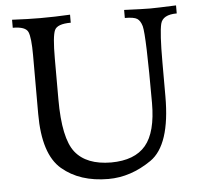

<svg xmlns="http://www.w3.org/2000/svg" viewBox="-51 -746 847 815"><g transform="rotate(-5 372.5 -338.5)"><path d="M378.9 15.6Q256.8 15.6 181.2 -49.1Q105.5 -113.8 105.5 -285.2V-535.6Q105.5 -610.4 95 -634.8Q84.5 -659.2 29.8 -659.2V-693.4Q98.6 -689.9 150.4 -689.9Q211.4 -689.9 276.9 -693.4V-659.2Q219.2 -659.2 207.8 -633.8Q196.3 -608.4 196.3 -513.7V-339.4Q196.3 -173.3 243.7 -113.5Q291 -53.7 396.5 -53.2Q497.1 -53.7 543.9 -109.6Q590.8 -165.5 590.8 -290Q590.8 -576.7 580.1 -617.7Q573.2 -641.6 559.6 -650.4Q545.9 -659.2 507.3 -659.2V-693.4Q591.8 -689.9 617.7 -689.9Q644 -689.9 728.5 -693.4V-659.2Q668.5 -659.2 659.2 -621.1Q649.9 -583 649.9 -459V-312.5Q649.9 -105.5 562 -44.9Q474.1 15.6 378.9 15.6Z"/></g></svg>

Font: Kelvinch
Style: Regular
Weight: 400
Designer: Paul James MIller
Foundry: High-Logic / Made with FontCreator
Version: Version 3.30 September 23, 2016